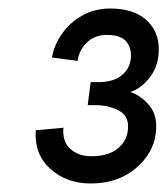

<svg xmlns="http://www.w3.org/2000/svg" viewBox="-20 -725 393 451"><path d="M64 -419 129 -425Q126 -393 145 -375.5Q164 -358 195 -358Q233 -358 255 -375Q277 -392 280 -417Q285 -451 260.5 -464.5Q236 -478 204 -478H186L193 -532H211Q245 -532 264.5 -547Q284 -562 287 -586Q290 -611 277 -627Q264 -643 231 -643Q203 -643 184.5 -625.5Q166 -608 162 -582L102 -590Q107 -619 125.5 -645.5Q144 -672 173 -688.5Q202 -705 239 -705Q297 -705 327.5 -674.5Q358 -644 352 -593Q348 -562 328.5 -539Q309 -516 286 -509Q311 -501 331 -477Q351 -453 346 -412Q340 -364 298 -329Q256 -294 193 -294Q136 -294 98 -328.5Q60 -363 64 -419Z"/></svg>

Font: Haskoy Medium
Style: Italic
Weight: 500
Designer: Ertekin Erdin
Foundry: Ertekin Erdin
Version: Version 2.000; ttfautohint (v1.8.4.7-5d5b)